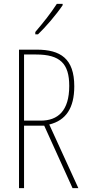

<svg xmlns="http://www.w3.org/2000/svg" viewBox="-20 -970 444 990"><path d="M303 -943V-950H273C239 -898 207 -858 162 -805V-793H176C215 -830 270 -894 303 -943ZM169 -714H78V0H104V-322H208L354 0H384L234 -328C320 -349 363 -413 363 -525C363 -668 292 -714 169 -714ZM166 -689C290 -689 337 -642 337 -527C337 -398 278 -348 190 -348H104V-689Z"/></svg>

Font: Noto Sans Tamil ExtraCondensed Thin
Style: Regular
Weight: 100
Width: 2
Designer: Jelle Bosma - Monotype Design Team
Foundry: Monotype Imaging Inc.
Version: Version 2.004